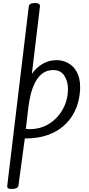

<svg xmlns="http://www.w3.org/2000/svg" viewBox="-20 -907 595 1277"><path d="M55 350Q42 350 35 346Q28 342 28 330L171 -861Q173 -878 185 -882.5Q197 -887 215 -887Q228 -887 237 -882Q246 -877 246 -866L192 -416Q223 -459 264.5 -483Q306 -507 357 -507Q397 -507 432.5 -488Q468 -469 490.5 -429Q513 -389 513 -326Q513 -285 502.5 -238.5Q492 -192 467 -147.5Q442 -103 399.5 -66.5Q357 -30 294.5 -8Q232 14 145 14L103 325Q101 341 86.5 345.5Q72 350 55 350ZM177 -48Q251 -48 308.5 -85Q366 -122 399 -183Q432 -244 432 -316Q432 -366 408 -403.5Q384 -441 334 -441Q291 -441 261.5 -418Q232 -395 213 -357.5Q194 -320 183.5 -275.5Q173 -231 168 -189L152 -50Q155 -49 165 -48.5Q175 -48 177 -48Z"/></svg>

Font: Kite One
Style: Regular
Weight: 400
Designer: Eduardo Rodriguez Tunni
Foundry: Eduardo Rodriguez Tunni
Version: Version 1.002; ttfautohint (v1.8.4.7-5d5b);gftools[0.9.23]